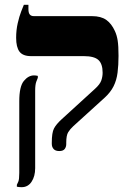

<svg xmlns="http://www.w3.org/2000/svg" viewBox="-20 -617 549 797"><path d="M226 10Q210 10 202.5 1.5Q195 -7 195 -20V-25Q195 -66 204 -83.5Q213 -101 236 -122L374 -248Q395 -267 400.5 -283Q406 -299 406 -315Q406 -352 388.5 -368Q371 -384 328 -384H109Q75 -384 61 -402.5Q47 -421 47 -460Q47 -492 53.5 -520.5Q60 -549 68 -569.5Q76 -590 79 -597H98V-579Q98 -564 103.5 -557Q109 -550 121 -550H362Q399 -550 421 -534.5Q443 -519 457 -488Q465 -471 468.5 -448.5Q472 -426 472 -385Q472 -347 468 -315.5Q464 -284 451.5 -259Q439 -234 415 -212L284 -93Q271 -81 263 -68Q255 -55 255 -25V-19Q255 -7 248.5 1.5Q242 10 226 10ZM70 160Q58 160 50 158V150Q52 146 56 137Q60 128 60 101V-197Q60 -258 79 -281Q98 -304 121 -304Q129 -304 137 -302V-294Q135 -290 130.5 -277.5Q126 -265 126 -241V81Q126 115 111 137.5Q96 160 70 160Z"/></svg>

Font: Frank Ruhl Libre
Style: Bold
Weight: 700
Designer: Yanek Iontef
Foundry: Fontef
Version: Version 6.004